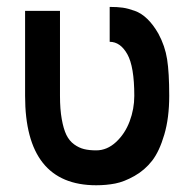

<svg xmlns="http://www.w3.org/2000/svg" viewBox="-20 -532 565 564"><path d="M374.5 -250.5Q374.5 -336.4 354 -372.8Q333.5 -409.2 302.2 -409.2V-511.7Q324.7 -511.7 340.3 -509.5Q356 -507.3 375.7 -500.2Q395.5 -493.2 412.8 -476.3Q430.2 -459.5 445.3 -433.1Q464.8 -397 470.9 -357.9Q477.1 -318.8 477.1 -250.5Q477.1 -185.5 462.6 -136.5Q448.2 -87.4 426.8 -59.8Q405.3 -32.2 375 -15.1Q344.7 2 318.4 7.1Q292 12.2 262.7 12.2Q53.7 12.2 53.7 -250.5V-500H156.2V-250.5Q156.2 -210.9 161.4 -182.1Q166.5 -153.3 175 -135.7Q183.6 -118.2 197.8 -107.9Q211.9 -97.7 227.1 -94Q242.2 -90.3 262.7 -90.3Q294.4 -90.3 320.8 -114.7Q347.2 -139.2 360.8 -175.5Q374.5 -211.9 374.5 -250.5Z"/></svg>

Font: Anka/Coder Condensed
Style: Bold
Weight: 700
Width: 4
Monospace: yes
Version: Version 001.100